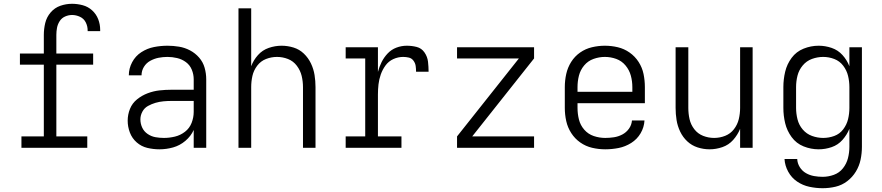

<svg xmlns="http://www.w3.org/2000/svg" viewBox="-20 -779 4648 1012"><path d="M93 0H440V-60H277V-438H471V-497H277V-595Q277 -614 280.5 -632.5Q284 -651 294.5 -667.5Q305 -684 323 -692Q341 -700 360 -700Q381 -700 401.5 -690.5Q422 -681 432 -661Q442 -641 442 -619Q442 -617 442 -615H508Q508 -618 508 -622Q508 -651 497.5 -678Q487 -705 465.5 -724.5Q444 -744 416 -751.5Q388 -759 360 -759Q328 -759 298 -748.5Q268 -738 247 -713.5Q226 -689 218.5 -658Q211 -627 211 -595V-497H85V-438H211V-60H93Z M820 8Q857 8 892.5 -2Q928 -12 957 -36.5Q986 -61 1001 -94V0H1067V-361Q1067 -392 1058.5 -422Q1050 -452 1029.5 -475.5Q1009 -499 981.5 -513.5Q954 -528 923.5 -533Q893 -538 863 -538Q827 -538 791.5 -531Q756 -524 725 -504Q694 -484 676.5 -451Q659 -418 659 -382H726Q726 -406 738.5 -426.5Q751 -447 772 -458.5Q793 -470 816 -474.5Q839 -479 863 -479Q888 -479 913.5 -473Q939 -467 960 -451.5Q981 -436 991 -411.5Q1001 -387 1001 -361V-306H884Q852 -306 820.5 -302.5Q789 -299 758.5 -287.5Q728 -276 702.5 -255.5Q677 -235 665 -205Q653 -175 653 -143Q653 -111 664.5 -80.5Q676 -50 700.5 -28.5Q725 -7 756.5 0.5Q788 8 820 8ZM844 -52Q821 -52 799 -56Q777 -60 758 -73Q739 -86 729.5 -106.5Q720 -127 720 -150Q720 -171 730.5 -190.5Q741 -210 760 -220.5Q779 -231 799.5 -237Q820 -243 841.5 -245Q863 -247 884 -247H1001V-189Q1001 -160 990 -131.5Q979 -103 955 -84.5Q931 -66 902 -59Q873 -52 844 -52Z M1237 0H1304V-320Q1304 -350 1310.5 -379Q1317 -408 1335.5 -432.5Q1354 -457 1382 -468Q1410 -479 1440 -479Q1470 -479 1498 -468Q1526 -457 1544.5 -432.5Q1563 -408 1570 -379Q1577 -350 1577 -320V0H1643V-320Q1643 -352 1638 -383.5Q1633 -415 1619 -444.5Q1605 -474 1581.5 -496.5Q1558 -519 1527 -528.5Q1496 -538 1464 -538Q1430 -538 1396.5 -526.5Q1363 -515 1339.5 -488.5Q1316 -462 1304 -430V-735H1237Z M1802 0H2096V-60H1972V-281Q1972 -308 1975 -334.5Q1978 -361 1987 -386.5Q1996 -412 2012 -434Q2028 -456 2053 -467.5Q2078 -479 2105 -479Q2120 -479 2135 -475.5Q2150 -472 2159.5 -459Q2169 -446 2171 -431Q2173 -416 2173 -401H2239Q2239 -427 2236 -453.5Q2233 -480 2217.5 -502.5Q2202 -525 2176.5 -531.5Q2151 -538 2124 -538Q2096 -538 2069.5 -528Q2043 -518 2023.5 -497.5Q2004 -477 1991.5 -452Q1979 -427 1972 -400V-530H1802V-471H1905V-60H1802Z M2389 0H2795V-60H2469L2795 -471V-530H2389V-471H2715L2389 -60Z M3170 8Q3206 8 3241 1Q3276 -6 3307 -25.5Q3338 -45 3356.5 -76.5Q3375 -108 3377 -144H3311Q3309 -120 3295 -100.5Q3281 -81 3260 -70Q3239 -59 3216 -55.5Q3193 -52 3170 -52Q3139 -52 3109.5 -62Q3080 -72 3059.5 -95.5Q3039 -119 3031.5 -149Q3024 -179 3024 -210V-235H3379V-320Q3379 -355 3372 -389Q3365 -423 3346 -452.5Q3327 -482 3298.5 -502Q3270 -522 3236.5 -530Q3203 -538 3168 -538Q3134 -538 3100 -530Q3066 -522 3037.5 -502Q3009 -482 2990.5 -452.5Q2972 -423 2964.5 -389Q2957 -355 2957 -320V-210Q2957 -175 2964.5 -141Q2972 -107 2991 -77.5Q3010 -48 3038.5 -28Q3067 -8 3101 0Q3135 8 3170 8ZM3313 -295H3024V-320Q3024 -351 3031.5 -380.5Q3039 -410 3059 -434Q3079 -458 3108.5 -468.5Q3138 -479 3168 -479Q3199 -479 3228 -468.5Q3257 -458 3277 -434Q3297 -410 3305 -380.5Q3313 -351 3313 -320Z M3720 8Q3754 8 3787.5 -3.5Q3821 -15 3844.5 -41.5Q3868 -68 3881 -100V0H3947V-530H3881V-210Q3881 -180 3874 -151Q3867 -122 3848.5 -98Q3830 -74 3802 -63Q3774 -52 3744 -52Q3714 -52 3686 -63Q3658 -74 3639.5 -98Q3621 -122 3614.5 -151Q3608 -180 3608 -210V-530H3541V-210Q3541 -178 3546 -146.5Q3551 -115 3565 -85.5Q3579 -56 3602.5 -34Q3626 -12 3657 -2Q3688 8 3720 8Z M4316 213Q4351 213 4384.5 205Q4418 197 4445.5 176Q4473 155 4491 125.5Q4509 96 4516 62.5Q4523 29 4523 -5V-530H4457V-430Q4444 -463 4420.5 -489Q4397 -515 4363.5 -526.5Q4330 -538 4295 -538Q4254 -538 4215.5 -522.5Q4177 -507 4152.5 -474Q4128 -441 4118.5 -401Q4109 -361 4109 -320V-210Q4109 -169 4118.5 -129.5Q4128 -90 4152.5 -56.5Q4177 -23 4215.5 -7.5Q4254 8 4295 8Q4330 8 4363.5 -3.5Q4397 -15 4420.5 -41.5Q4444 -68 4457 -100V-5Q4457 25 4449.5 54.5Q4442 84 4423 108Q4404 132 4375 142.5Q4346 153 4316 153Q4294 153 4271 149Q4248 145 4228 133.5Q4208 122 4195.5 102Q4183 82 4182 59H4115Q4117 94 4134.5 126Q4152 158 4181.5 178Q4211 198 4246 205.5Q4281 213 4316 213ZM4319 -52Q4289 -52 4260 -62.5Q4231 -73 4211 -96.5Q4191 -120 4183.5 -150Q4176 -180 4176 -210V-320Q4176 -351 4183.5 -380.5Q4191 -410 4211 -434Q4231 -458 4260 -468.5Q4289 -479 4319 -479Q4349 -479 4377.5 -468Q4406 -457 4424.5 -432.5Q4443 -408 4450 -379Q4457 -350 4457 -320V-210Q4457 -180 4450 -151Q4443 -122 4424.5 -97.5Q4406 -73 4377.5 -62.5Q4349 -52 4319 -52Z"/></svg>

Font: Iosevka Sparkle Light
Style: Regular
Weight: 300
Designer: Belleve Invis
Foundry: Belleve Invis
Version: Version 4.5.0; ttfautohint (v1.8.3)